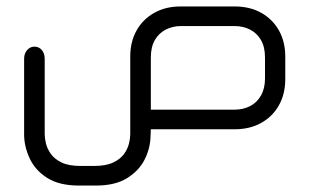

<svg xmlns="http://www.w3.org/2000/svg" viewBox="-20 -402 961 597"><path d="M449 0 448 24Q447 60 429.5 94.5Q412 129 375 152Q338 175 278 175H226Q164 175 126.5 151Q89 127 72 90Q55 53 55 16V-219Q55 -236 64.5 -246.5Q74 -257 87 -257Q101 -257 110 -246.5Q119 -236 119 -219V16Q119 28 123 44.5Q127 61 138.5 77Q150 93 172 103.5Q194 114 231 114H272Q309 114 331.5 103.5Q354 93 365.5 77Q377 61 381 44.5Q385 28 385 16V-226Q385 -272 404.5 -307Q424 -342 459.5 -362Q495 -382 542 -382H709Q757 -382 792.5 -362Q828 -342 847.5 -307Q867 -272 867 -226V-156Q867 -110 847.5 -75Q828 -40 792.5 -20Q757 0 709 0ZM449 -61H709Q736 -61 757.5 -72Q779 -83 791.5 -105Q804 -127 804 -158V-223Q804 -256 791.5 -277.5Q779 -299 757.5 -310Q736 -321 709 -321H543Q517 -321 495.5 -310Q474 -299 461.5 -277.5Q449 -256 449 -223Z"/></svg>

Font: Beiruti
Style: Regular
Weight: 400
Version: Version 1.00